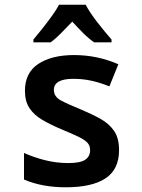

<svg xmlns="http://www.w3.org/2000/svg" viewBox="-20 -786 603 816"><path d="M259 10Q210 10 166 2Q122 -6 82 -23V-136Q119 -119 168 -106Q217 -93 271 -93Q321 -93 342 -107Q363 -121 363 -148Q363 -167 351.5 -179.5Q340 -192 313 -205Q286 -218 240 -237Q195 -256 160 -276.5Q125 -297 105.5 -326Q86 -355 86 -400Q86 -477 143 -514.5Q200 -552 295 -552Q393 -552 483 -513L445 -419Q402 -436 366 -443.5Q330 -451 292 -451Q209 -451 209 -404Q209 -375 239 -359Q269 -343 328 -319Q373 -300 408.5 -280Q444 -260 465 -229.5Q486 -199 486 -148Q486 -66 428.5 -28Q371 10 259 10ZM122 -618Q139 -638 160 -664.5Q181 -691 200.5 -718Q220 -745 231 -766H344Q362 -732 394 -691Q426 -650 454 -618V-606H380Q357 -622 334 -645Q311 -668 287 -694Q262 -668 239 -644.5Q216 -621 195 -606H122Z"/></svg>

Font: Noto Sans Mono SemiCondensed SemiBold
Style: Regular
Weight: 600
Width: 4
Designer: Monotype Design Team
Foundry: Monotype Imaging Inc.
Version: Version 2.014; ttfautohint (v1.8.4.7-5d5b)